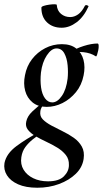

<svg xmlns="http://www.w3.org/2000/svg" viewBox="-66 -599 483 900"><path d="M109 281Q55 281 19 265Q-17 249 -33.5 222.5Q-50 196 -45 165Q-36 121 11 86Q58 51 121 18L128 26Q108 38 88 54Q68 70 53 90Q38 110 34 138Q29 171 44.5 196.5Q60 222 90 236.5Q120 251 159 251Q210 251 233.5 227.5Q257 204 257 175Q258 147 242.5 127.5Q227 108 202.5 93Q178 78 151 65.5Q124 53 101 39.5Q78 26 65 9.5Q52 -7 57 -29Q62 -54 85 -76Q108 -98 141 -123L149 -116Q139 -111 131.5 -99.5Q124 -88 123 -76Q120 -54 135 -39Q150 -24 175 -10.5Q200 3 228 16.5Q256 30 280 47Q304 64 317.5 88Q331 112 326 146Q320 186 289 216Q258 246 211 263.5Q164 281 109 281ZM153 -98Q112 -98 86.5 -119Q61 -140 52 -173.5Q43 -207 51 -246Q59 -289 84 -321.5Q109 -354 145.5 -373Q182 -392 224 -392Q266 -392 291.5 -371.5Q317 -351 325.5 -318Q334 -285 326 -246Q317 -200 290 -167Q263 -134 227 -116Q191 -98 153 -98ZM179 -119Q203 -119 224 -149.5Q245 -180 251 -231Q254 -260 251 -293Q248 -326 235.5 -349Q223 -372 199 -372Q175 -372 153.5 -339.5Q132 -307 126 -259Q122 -221 126.5 -189Q131 -157 145 -138Q159 -119 179 -119ZM261 -346 260 -353Q290 -372 326.5 -383.5Q363 -395 391 -395Q396 -395 396.5 -385Q397 -375 394.5 -363Q392 -351 389 -342Q386 -333 383 -335Q359 -351 324.5 -354.5Q290 -358 261 -346ZM223 -469Q181 -469 154.5 -494Q128 -519 128 -563Q128 -568 139 -571.5Q150 -575 164 -577Q178 -579 189 -579Q200 -579 200 -576Q202 -549 220 -534Q238 -519 263 -519Q282 -519 300 -531.5Q318 -544 332 -572Q336 -577 343 -574Q350 -571 349 -569Q327 -520 293 -494.5Q259 -469 223 -469Z"/></svg>

Font: Cormorant SemiBold
Style: Italic
Weight: 600
Italic angle: -10°
Designer: Christian Thalmann (Catharsis Fonts)
Foundry: Catharsis Fonts
Version: Version 4.000